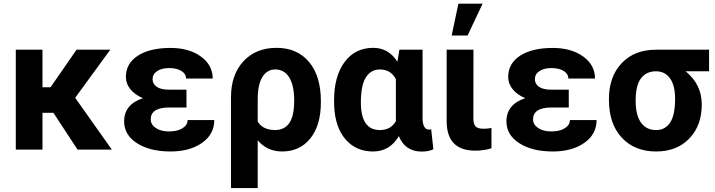

<svg xmlns="http://www.w3.org/2000/svg" viewBox="-20 -791 3779 1015"><path d="M262.2 -194.8H204.6V0H63.5V-528.3H204.6V-329.6H247.1L384.8 -528.3H563L377.4 -273.9L571.3 0H390.1Z M636.2 -149.4Q636.2 -239.3 735.8 -272Q693.4 -289.6 669.4 -319.1Q645.5 -348.6 645.5 -383.8Q645.5 -455.6 708.7 -496.6Q772 -537.6 881.3 -537.6Q979.5 -537.6 1042 -492.2Q1104.5 -446.8 1104.5 -376H963.4Q963.4 -400.9 938.7 -416Q914.1 -431.2 874 -431.2Q834.5 -431.2 810.5 -415Q786.6 -398.9 786.6 -372.6Q786.6 -347.2 808.6 -332Q830.6 -316.9 874.5 -316.9H965.8V-222.7H872.6Q776.9 -222.2 776.9 -159.7Q776.9 -132.8 803.5 -114.5Q830.1 -96.2 873.5 -96.2Q918.5 -96.2 945.1 -113.3Q971.7 -130.4 971.7 -156.2H1112.8Q1112.8 -81.1 1047.9 -35.6Q982.9 9.8 881.3 9.8Q772.5 9.8 704.3 -33.9Q636.2 -77.6 636.2 -149.4Z M1441.9 -538.1Q1551.3 -538.1 1613.8 -463.4Q1676.3 -388.7 1676.3 -256.3V-250Q1676.3 -128.9 1620.8 -59.6Q1565.4 9.8 1471.7 9.8Q1392.1 9.8 1342.3 -49.3V203.1H1201.2V-277.3Q1201.2 -396.5 1267.1 -467.3Q1333 -538.1 1441.9 -538.1ZM1342.3 -148.4Q1369.6 -103.5 1434.6 -103.5Q1483.4 -103.5 1509.3 -140.4Q1535.2 -177.2 1535.2 -260.3Q1535.2 -339.4 1509 -381.6Q1482.9 -423.8 1435.1 -423.8Q1391.6 -423.8 1366.9 -383.5Q1342.3 -343.3 1342.3 -266.1Z M2213.9 -528.3V-163.6Q2215.3 -106 2248.5 -106Q2255.4 -106 2259.3 -107.9L2271 -2Q2246.6 10.3 2210 10.3Q2121.6 10.3 2088.4 -71.3Q2040.5 9.8 1952.1 9.8Q1861.8 9.8 1806.6 -54.4Q1751.5 -118.7 1746.6 -230.5L1746.1 -260.3Q1746.1 -388.7 1801.8 -463.4Q1857.4 -538.1 1953.1 -538.1Q2033.7 -538.1 2081.1 -464.8L2091.3 -528.3ZM1887.7 -250Q1887.7 -103.5 1987.8 -103.5Q2045.9 -103.5 2072.8 -150.4V-372.6Q2045.9 -423.8 1988.8 -423.8Q1940.4 -423.8 1914.1 -381.8Q1887.7 -339.8 1887.7 -250Z M2482.9 -528.3 2482.4 -165Q2482.4 -135.7 2493.9 -123Q2505.4 -110.4 2537.1 -110.4Q2558.6 -110.4 2578.1 -114.3V-7.3Q2540 5.4 2492.7 5.4Q2343.8 5.4 2341.3 -145.5V-528.3ZM2403.3 -771.5H2531.2L2451.7 -603H2367.7Z M2657.2 -149.4Q2657.2 -239.3 2756.8 -272Q2714.4 -289.6 2690.4 -319.1Q2666.5 -348.6 2666.5 -383.8Q2666.5 -455.6 2729.7 -496.6Q2793 -537.6 2902.3 -537.6Q3000.5 -537.6 3063 -492.2Q3125.5 -446.8 3125.5 -376H2984.4Q2984.4 -400.9 2959.7 -416Q2935.1 -431.2 2895 -431.2Q2855.5 -431.2 2831.5 -415Q2807.6 -398.9 2807.6 -372.6Q2807.6 -347.2 2829.6 -332Q2851.6 -316.9 2895.5 -316.9H2986.8V-222.7H2893.6Q2797.9 -222.2 2797.9 -159.7Q2797.9 -132.8 2824.5 -114.5Q2851.1 -96.2 2894.5 -96.2Q2939.5 -96.2 2966.1 -113.3Q2992.7 -130.4 2992.7 -156.2H3133.8Q3133.8 -81.1 3068.8 -35.6Q3003.9 9.8 2902.3 9.8Q2793.5 9.8 2725.3 -33.9Q2657.2 -77.6 2657.2 -149.4Z M3728.5 -414.1H3604.5Q3689.9 -344.7 3689.9 -238.8Q3689.9 -127.4 3624 -58.8Q3558.1 9.8 3448.7 9.8Q3335.4 9.8 3267.3 -63Q3199.2 -135.7 3199.2 -262.7V-269Q3199.2 -385.7 3266.4 -457Q3333.5 -528.3 3449.7 -528.3H3728.5ZM3340.3 -258.8Q3340.3 -182.6 3368.4 -143.1Q3396.5 -103.5 3448.7 -103.5Q3496.6 -103.5 3522.7 -143.1Q3548.8 -182.6 3548.8 -269Q3548.8 -338.4 3522.5 -376.2Q3496.1 -414.1 3447.8 -414.1Q3397 -414.1 3368.7 -377Q3340.3 -339.8 3340.3 -258.8Z"/></svg>

Font: SteelSelectRoboto
Style: Roboto-Bold
Weight: 700
Designer: Google
Version: Version 2.137; 2017